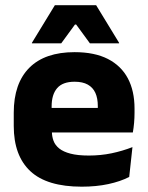

<svg xmlns="http://www.w3.org/2000/svg" viewBox="-20 -707 570 740"><path d="M295 12.5Q161 12.5 97 -47.2Q33 -107 33 -221.5V-272.5Q33 -385.5 93 -445.8Q153 -506 267.5 -506Q344.5 -506 395.8 -479.8Q447 -453.5 472.8 -405Q498.5 -356.5 498.5 -288.5V-272Q498.5 -253 496.8 -233.2Q495 -213.5 492 -196.5H354Q356 -225.5 356.5 -251.2Q357 -277 357 -298Q357 -328.5 347.5 -349.2Q338 -370 318.2 -381Q298.5 -392 267.5 -392Q221.5 -392 200.2 -367.2Q179 -342.5 179 -297V-252L180 -235.5V-200.5Q180 -181.5 186.2 -164.5Q192.5 -147.5 208.2 -134.8Q224 -122 251.8 -114.8Q279.5 -107.5 322.5 -107.5Q368 -107.5 410 -116.2Q452 -125 490.5 -140L478 -25Q444 -7.5 397.5 2.5Q351 12.5 295 12.5ZM461 -196.5H114V-291H461ZM103 -542 191.5 -687H350.5L439 -542V-540H326.5L273.5 -612.5H269L216 -540H103Z"/></svg>

Font: Anek Malayalam
Style: Bold
Weight: 700
Version: Version 1.003